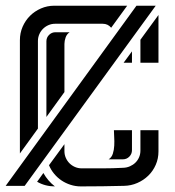

<svg xmlns="http://www.w3.org/2000/svg" viewBox="-32 -664 625 686"><path d="M165 -579.1Q152.3 -579.1 141.1 -574.2Q129.9 -569.3 121.6 -561Q113.3 -552.7 108.4 -541.5Q103.5 -530.3 103.5 -517.6V-204.6L39.1 -115.7V-520.5Q39.1 -545.9 48.8 -568.4Q58.6 -590.8 75.2 -607.4Q91.8 -624 114.3 -633.8Q136.7 -643.6 162.1 -643.6H422.4L365.2 -564.9Q353.5 -579.1 335 -579.1ZM524.4 -643.6 56.2 0H-11.7L455.6 -643.6ZM259.8 -62.5Q296.9 -62.5 334 -62.5Q371.1 -62.5 408.2 -64.5Q420.9 -64.9 432.1 -69.8Q443.4 -74.7 451.7 -82.8Q460 -90.8 464.8 -101.8Q469.7 -112.8 469.7 -126V-198.7H534.2V-123Q534.2 -97.2 524.4 -75Q514.6 -52.7 497.8 -36.4Q481 -20 458.7 -10.3Q436.5 -0.5 411.1 0Q372.6 1 334 1.5Q295.4 2 256.8 2Q237.8 2 220.2 -3.7Q202.6 -9.3 187.7 -19.3Q172.9 -29.3 161.4 -43.2Q149.9 -57.1 143.1 -73.7L198.2 -148.9V-124Q198.2 -111.3 203.1 -100.1Q208 -88.9 216.3 -80.6Q224.6 -72.3 235.8 -67.4Q247.1 -62.5 259.8 -62.5ZM198.2 -335 133.8 -246.1V-516.6Q133.8 -529.8 143.3 -539.3Q152.8 -548.8 166 -548.8H216.8Q206.5 -542 202.4 -530Q198.2 -518.1 198.2 -506.8ZM469.7 -439.9V-522L534.2 -610.4V-439.9ZM356 -94.7Q366.7 -101.1 371.1 -114.7Q375.5 -128.4 376.2 -144Q377 -159.7 376 -174.6Q375 -189.5 375 -198.7H439.5V-127.4Q439.5 -113.8 429.9 -104.2Q420.4 -94.7 406.7 -94.7ZM164.1 2Q129.4 2 100.6 -14.6L123 -45.9Q138.7 -17.6 164.1 2ZM409.7 -439.9 439.5 -480.5V-439.9Z"/></svg>

Font: Isar CAT
Style: Regular
Weight: 400
Designer: Digitized by Peter Wiegel
Foundry: CAT-Fonts, Peter Wiegel
Version: Version 1.000; ttfautohint (v1.3)